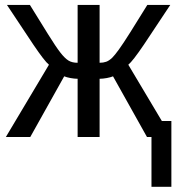

<svg xmlns="http://www.w3.org/2000/svg" viewBox="-20 -548 709 768"><path d="M585.9 0H567.9L432.1 -242.7Q422.9 -238.8 407 -235.8Q391.1 -232.9 378.4 -232.9V0H290.5V-232.9Q277.8 -232.9 262 -235.8Q246.1 -238.8 236.8 -242.7L101.1 0H3.4L175.8 -289.1Q158.2 -303.2 113.3 -369.6L7.8 -528.3H99.6L171.9 -411.6Q188 -385.7 200.4 -367.2Q212.9 -348.6 221.7 -337.4Q239.3 -314.9 253.7 -305.9Q268.1 -296.9 290.5 -296.9V-528.3H378.4V-296.9Q393.1 -296.9 404.8 -301Q416.5 -305.2 429.2 -317.4Q439 -327.1 455.3 -349.6Q471.7 -372.1 501.5 -419.4L569.3 -528.3H661.1L555.7 -369.6Q510.7 -303.2 493.2 -289.1L627.4 -64H665.5V199.2H585.9Z"/></svg>

Font: Arimo
Style: Regular
Weight: 400
Designer: Steve Matteson
Foundry: Monotype Imaging Inc.
Version: Version 1.33